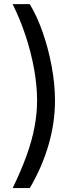

<svg xmlns="http://www.w3.org/2000/svg" viewBox="-20 -791 390 948"><path d="M42.5 137.7Q85 50.3 111.6 -23.9Q138.2 -98.1 150.6 -164.6Q163.1 -231 163.1 -294.9Q163.1 -366.7 148.7 -448Q134.3 -529.3 107.2 -612.1Q80.1 -694.8 42.5 -770.5H127Q163.1 -710.9 191.2 -630.4Q219.2 -549.8 235.4 -462.2Q251.5 -374.5 251.5 -294.9Q251.5 -185.1 219.5 -75Q187.5 35.2 127 137.7Z"/></svg>

Font: Inter 18pt
Style: Regular
Weight: 400
Designer: Rasmus Andersson
Foundry: rsms
Version: Version 4.001;git-66647c0bb